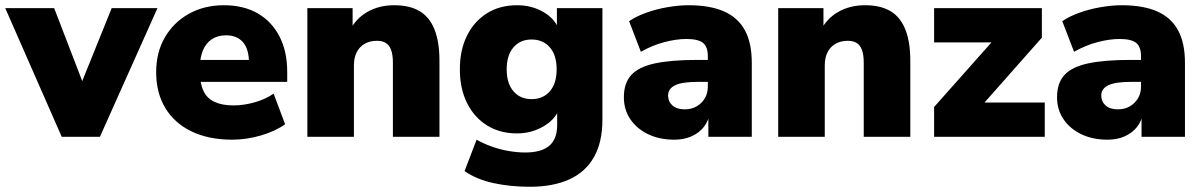

<svg xmlns="http://www.w3.org/2000/svg" viewBox="-39 -523 4599 734"><path d="M197 0 -19 -492H168L292 -170H258L388 -492H563L343 0Z M849 11Q759 11 693.5 -20.5Q628 -52 593 -110Q558 -168 558 -247Q558 -323 591.5 -380.5Q625 -438 683.5 -470.5Q742 -503 817 -503Q892 -503 946 -472Q1000 -441 1029.5 -383.5Q1059 -326 1059 -249V-210H707V-294H929L913 -281Q913 -335 890 -361.5Q867 -388 825 -388Q794 -388 771.5 -373.5Q749 -359 737 -331Q725 -303 725 -261V-252Q725 -205 738.5 -176Q752 -147 781 -133.5Q810 -120 854 -120Q892 -120 933.5 -131.5Q975 -143 1007 -165L1051 -48Q1013 -21 958 -5Q903 11 849 11Z M1136 0V-492H1309V-406H1298Q1322 -453 1366.5 -478Q1411 -503 1468 -503Q1527 -503 1565 -480.5Q1603 -458 1622 -410.5Q1641 -363 1641 -291V0H1463V-284Q1463 -314 1456 -332.5Q1449 -351 1435.5 -359Q1422 -367 1402 -367Q1375 -367 1355 -355.5Q1335 -344 1324.5 -323Q1314 -302 1314 -273V0Z M1986 191Q1912 191 1847.5 177Q1783 163 1737 131L1783 11Q1809 26 1841.5 37.5Q1874 49 1907 54.5Q1940 60 1969 60Q2030 60 2060.5 34.5Q2091 9 2091 -45V-108H2099Q2084 -66 2038 -39.5Q1992 -13 1938 -13Q1872 -13 1823 -43.5Q1774 -74 1746.5 -129Q1719 -184 1719 -258Q1719 -332 1746.5 -387Q1774 -442 1823 -472.5Q1872 -503 1938 -503Q1994 -503 2038.5 -477Q2083 -451 2098 -409H2090V-492H2264V-66Q2264 20 2232 77Q2200 134 2138 162.5Q2076 191 1986 191ZM1993 -144Q2037 -144 2063 -174Q2089 -204 2089 -258Q2089 -312 2063 -342Q2037 -372 1993 -372Q1950 -372 1924 -342Q1898 -312 1898 -258Q1898 -204 1924 -174Q1950 -144 1993 -144Z M2539 11Q2482 11 2438.5 -10Q2395 -31 2370.5 -67.5Q2346 -104 2346 -151Q2346 -205 2374 -236Q2402 -267 2464 -280.5Q2526 -294 2629 -294H2684V-210H2629Q2600 -210 2578.5 -207Q2557 -204 2543 -197.5Q2529 -191 2522 -181Q2515 -171 2515 -158Q2515 -135 2531.5 -120Q2548 -105 2579 -105Q2604 -105 2623.5 -116Q2643 -127 2655 -146.5Q2667 -166 2667 -192V-308Q2667 -344 2648.5 -359Q2630 -374 2585 -374Q2547 -374 2501 -362Q2455 -350 2411 -325L2366 -442Q2392 -460 2430.5 -474Q2469 -488 2512.5 -495.5Q2556 -503 2593 -503Q2675 -503 2728.5 -479.5Q2782 -456 2808.5 -407.5Q2835 -359 2835 -283V0H2669V-93H2675Q2670 -61 2652 -38Q2634 -15 2605 -2Q2576 11 2539 11Z M2936 0V-492H3109V-406H3098Q3122 -453 3166.5 -478Q3211 -503 3268 -503Q3327 -503 3365 -480.5Q3403 -458 3422 -410.5Q3441 -363 3441 -291V0H3263V-284Q3263 -314 3256 -332.5Q3249 -351 3235.5 -359Q3222 -367 3202 -367Q3175 -367 3155 -355.5Q3135 -344 3124.5 -323Q3114 -302 3114 -273V0Z M3532 0V-114L3787 -401V-361H3532V-492H3944V-379L3684 -85V-131H3955V0Z M4195 11Q4138 11 4094.5 -10Q4051 -31 4026.5 -67.5Q4002 -104 4002 -151Q4002 -205 4030 -236Q4058 -267 4120 -280.5Q4182 -294 4285 -294H4340V-210H4285Q4256 -210 4234.5 -207Q4213 -204 4199 -197.5Q4185 -191 4178 -181Q4171 -171 4171 -158Q4171 -135 4187.5 -120Q4204 -105 4235 -105Q4260 -105 4279.5 -116Q4299 -127 4311 -146.5Q4323 -166 4323 -192V-308Q4323 -344 4304.5 -359Q4286 -374 4241 -374Q4203 -374 4157 -362Q4111 -350 4067 -325L4022 -442Q4048 -460 4086.5 -474Q4125 -488 4168.5 -495.5Q4212 -503 4249 -503Q4331 -503 4384.5 -479.5Q4438 -456 4464.5 -407.5Q4491 -359 4491 -283V0H4325V-93H4331Q4326 -61 4308 -38Q4290 -15 4261 -2Q4232 11 4195 11Z"/></svg>

Font: Nunito Sans 12pt Black
Style: Regular
Weight: 900
Designer: Vernon Adams
Foundry: Vernon Adams
Version: Version 3.101;gftools[0.9.27]